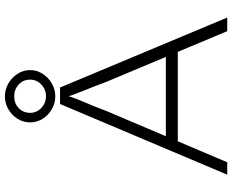

<svg xmlns="http://www.w3.org/2000/svg" viewBox="-104 -868 971 804"><g transform="rotate(-90 382.0 -465.5)"><path d="M53 0 349 -700H418L711 0H654L441 -508Q428 -543 419.5 -564.5Q411 -586 404 -603Q397 -620 390 -639.5Q383 -659 373 -688H389Q379 -654 371 -633Q363 -612 355.5 -595Q348 -578 339.5 -557Q331 -536 318 -502L105 0ZM172 -207 193 -257H574L590 -207ZM381 -720Q352 -720 327 -734.5Q302 -749 287 -773Q272 -797 272 -825Q272 -854 287 -878Q302 -902 327 -916.5Q352 -931 381 -931Q410 -931 435 -916.5Q460 -902 475.5 -878Q491 -854 491 -825Q491 -797 475.5 -773Q460 -749 435 -734.5Q410 -720 381 -720ZM381 -759Q410 -759 430.5 -778.5Q451 -798 451 -825Q451 -855 430.5 -873.5Q410 -892 381 -892Q351 -892 331.5 -873Q312 -854 312 -825Q312 -798 332.5 -778.5Q353 -759 381 -759Z"/></g></svg>

Font: Lexend Exa ExtraLight
Style: Regular
Weight: 250
Designer: Bonnie Shaver-Troup, Thomas Jockin
Foundry: Lexend
Version: Version 1.007